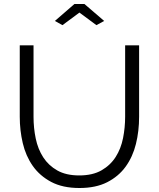

<svg xmlns="http://www.w3.org/2000/svg" viewBox="-20 -937 795 962"><path d="M255 -832 353 -917H403L502 -832L463 -811L378 -874L293 -811ZM377 -58Q444 -58 488.5 -83.5Q533 -109 559.5 -150.5Q586 -192 596.5 -245Q607 -298 607 -352V-710H677V-352Q677 -280 661 -215.5Q645 -151 609.5 -102Q574 -53 517 -24Q460 5 378 5Q294 5 236.5 -25.5Q179 -56 144 -106Q109 -156 94 -220Q79 -284 79 -352V-710H148V-352Q148 -296 159 -243Q170 -190 196.5 -149Q223 -108 267 -83Q311 -58 377 -58Z"/></svg>

Font: PTCRaleway
Style: Regular
Weight: 400
Designer: Matt McInerney, Pablo Impallari, Rodrigo Fuenzalida
Foundry: Matt McInerney, Pablo Impallari, Rodrigo Fuenzalida
Version: Version 3.000g; ttfautohint (v1.5) -l 8 -r 28 -G 28 -x 14 -D